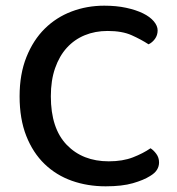

<svg xmlns="http://www.w3.org/2000/svg" viewBox="-20 -642 623 676"><path d="M535 -535Q535 -518 525.5 -505Q516 -492 503 -486Q477 -503 443.5 -518Q410 -533 359 -533Q315 -533 278.5 -518Q242 -503 215.5 -474Q189 -445 174 -402Q159 -359 159 -303Q159 -190 215 -132Q271 -74 363 -74Q412 -74 448 -88Q484 -102 510 -120Q521 -113 530.5 -100Q540 -87 540 -70Q540 -56 532.5 -44Q525 -32 508 -22Q486 -8 448 3Q410 14 352 14Q288 14 233 -5.5Q178 -25 137 -64.5Q96 -104 72.5 -163.5Q49 -223 49 -303Q49 -381 73 -441Q97 -501 137.5 -541Q178 -581 232 -601.5Q286 -622 347 -622Q390 -622 424.5 -614.5Q459 -607 483.5 -595Q508 -583 521.5 -567Q535 -551 535 -535Z"/></svg>

Font: Baloo Thambi 2 Medium
Style: Regular
Weight: 500
Designer: Aadarsh Rajan and Ek Type
Foundry: Ek Type
Version: Version 1.640;hotconv 1.0.111;makeotfexe 2.5.65597; ttfautoh